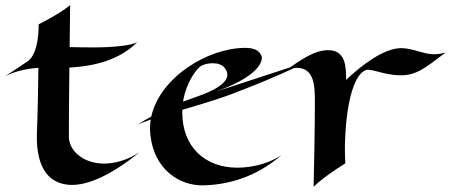

<svg xmlns="http://www.w3.org/2000/svg" viewBox="-27 -707 1761 750"><path d="M518 -112C469 -81 421 -68 380 -68C300 -68 243 -116 242 -173C242 -260 243 -350 244 -443C338 -448 438 -471 509 -542C459 -518 312 -522 312 -522C312 -522 280 -522 245 -523L247 -687C247 -687 215 -658 124 -612C124 -482 77 -465 77 -465C77 -465 32 -434 -7 -409C41 -434 95 -440 123 -442C121 -271 117 -182 117 -182C114 -44 169 10 244 15C319 20 416 -30 518 -112Z M816 -349C1017 -421 995 -487 995 -487C987 -511 963 -520 931 -520C785 -520 598 -405 564 -252C546 -242 527 -231 508 -218C520 -225 539 -232 562 -240C558 -219 558 -198 561 -176C576 -47 672 19 767 17C861 15 974 -14 1073 -102C1033 -73 967 -52 900 -52C773 -52 685 -134 685 -268V-278C763 -301 848 -326 907 -351C907 -351 1026 -394 1174 -466ZM787 -347C762 -336 729 -325 688 -310C700 -387 743 -441 759 -450C771 -456 787 -460 804 -460C822 -460 841 -455 851 -441C880 -404 843 -372 787 -347Z M1325 -395C1325 -445 1324 -511 1255 -511C1198 -511 1143 -469 1089 -432C1103 -439 1118 -442 1132 -442C1202 -442 1203 -369 1203 -308C1203 -212 1200 -55 1198 23C1198 23 1225 -8 1322 -69C1315 -168 1328 -397 1399 -432C1419 -443 1469 -414 1533 -413C1598 -411 1632 -440 1714 -502C1696 -497 1682 -495 1669 -495C1626 -495 1586 -519 1540 -519C1473 -519 1386 -453 1325 -395Z"/></svg>

Font: Eagle Lake
Style: Regular
Weight: 400
Designer: Astigmatic (AOETI)
Foundry: Astigmatic (AOETI)
Version: Version 1.000